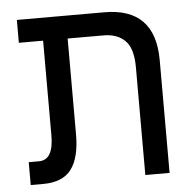

<svg xmlns="http://www.w3.org/2000/svg" viewBox="-46 -639 701 686"><g transform="rotate(-5 304.0 -296.0)"><path d="M37 0V-82H74Q126 -82 126 -170V-510H39V-592H353Q535 -592 535 -404V0H448V-387Q448 -454 420 -482Q392 -510 343 -510H214V-166Q214 -83 183 -41.5Q152 0 82 0Z"/></g></svg>

Font: Noto Sans Hebrew SemiCondensed
Style: Regular
Weight: 400
Width: 4
Designer: Monotype Design Team
Foundry: Monotype Imaging Inc.
Version: Version 2.004; ttfautohint (v1.8.4.7-5d5b)